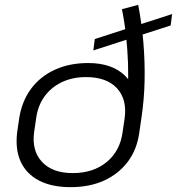

<svg xmlns="http://www.w3.org/2000/svg" viewBox="-20 -765 730 792"><path d="M271 7Q193 7 140.5 -20.5Q88 -48 65 -99Q42 -150 51 -221L59 -276Q70 -347 107.5 -398Q145 -449 205.5 -477Q266 -505 344 -505Q394 -505 432 -491.5Q470 -478 495.5 -453Q521 -428 531 -393L507 -397Q510 -451 508 -506Q506 -561 500 -616.5Q494 -672 483 -727L550 -745Q565 -667 571.5 -589Q578 -511 576.5 -433Q575 -355 563 -276L555 -221Q546 -150 508 -99Q470 -48 410 -20.5Q350 7 271 7ZM280 -51Q365 -51 420.5 -97Q476 -143 486 -222L494 -276Q505 -355 462.5 -401Q420 -447 335 -447Q279 -447 235 -426Q191 -405 163.5 -367Q136 -329 129 -276L121 -222Q110 -144 153 -97.5Q196 -51 280 -51ZM371 -604 690 -707 684 -660 365 -557Z"/></svg>

Font: Pathway Extreme 28pt Light
Style: Italic
Weight: 300
Italic angle: -8°
Designer: Eduardo Rodriguez Tunni
Foundry: Eduardo Rodriguez Tunni
Version: Version 1.001;gftools[0.9.26]